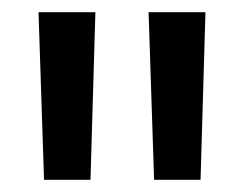

<svg xmlns="http://www.w3.org/2000/svg" viewBox="-20 -760 399 314"><path d="M136 -740 128 -466H52L43 -740ZM316 -740 308 -466H232L223 -740Z"/></svg>

Font: Pathway Extreme 72pt Medium
Style: Regular
Weight: 500
Designer: Eduardo Rodriguez Tunni
Foundry: Eduardo Rodriguez Tunni
Version: Version 1.001;gftools[0.9.26]